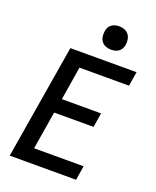

<svg xmlns="http://www.w3.org/2000/svg" viewBox="-172 -1059 943 1159"><g transform="rotate(20 300.0 -480.0)"><path d="M35 0 157 -735H582L567 -643H249L214 -428H466L451 -336H198L158 -92H476L461 0ZM390 -810Q372 -810 355.5 -816.5Q339 -823 329 -836.5Q319 -850 316.5 -867.5Q314 -885 317 -903Q319 -916 325 -927.5Q331 -939 342 -946.5Q353 -954 365.5 -957Q378 -960 390 -960Q408 -960 424.5 -953.5Q441 -947 451 -933.5Q461 -920 464 -902.5Q467 -885 464 -867Q462 -854 455.5 -842.5Q449 -831 438.5 -823.5Q428 -816 415.5 -813Q403 -810 390 -810Z"/></g></svg>

Font: Iosevka Curly SmBdExObl
Style: Regular
Weight: 600
Width: 7
Italic angle: -9°
Monospace: yes
Designer: Belleve Invis
Foundry: Belleve Invis
Version: Version 11.1.0; ttfautohint (v1.8.3)